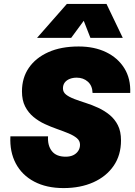

<svg xmlns="http://www.w3.org/2000/svg" viewBox="-20 -947 690 979"><path d="M304 12Q217 12 154.5 -21Q92 -54 60.5 -113.5Q29 -173 33 -252H225Q222 -205 244.5 -176.5Q267 -148 315 -148Q337 -148 353 -155.5Q369 -163 378.5 -177Q388 -191 388 -209Q388 -229 372 -242.5Q356 -256 329.5 -267Q303 -278 271.5 -289Q240 -300 208.5 -314.5Q177 -329 150.5 -351Q124 -373 108 -404.5Q92 -436 92 -481Q92 -550 127 -601Q162 -652 226.5 -681Q291 -710 381 -710Q461 -710 521 -681Q581 -652 614 -599Q647 -546 644 -473H452Q451 -510 428 -530.5Q405 -551 371 -551Q351 -551 335 -544.5Q319 -538 310 -526Q301 -514 301 -496Q301 -477 317 -464.5Q333 -452 359.5 -442Q386 -432 417.5 -422Q449 -412 480.5 -397.5Q512 -383 538.5 -361.5Q565 -340 581 -308.5Q597 -277 597 -231Q597 -156 559.5 -101.5Q522 -47 456 -17.5Q390 12 304 12ZM169 -754 321 -927H523L606 -754H441L407 -841L343 -754Z"/></svg>

Font: Azeret Mono Thin ExtraBold
Style: Italic
Weight: 800
Italic angle: -12°
Version: Version 1.002